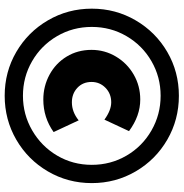

<svg xmlns="http://www.w3.org/2000/svg" viewBox="-2 -760 784 820"><g transform="rotate(90 390.0 -350.0)"><path d="M17 -350Q17 -452 67 -537.5Q117 -623 202 -672.5Q287 -722 389 -722Q491 -722 576.5 -672.5Q662 -623 712 -537.5Q762 -452 762 -350Q762 -248 712 -162.5Q662 -77 576.5 -27.5Q491 22 389 22Q287 22 202 -27.5Q117 -77 67 -162.5Q17 -248 17 -350ZM193 -349Q193 -405 221.5 -453Q250 -501 298.5 -529Q347 -557 405 -557Q475 -557 540 -509L491 -404Q451 -433 417 -433Q380 -433 355 -408.5Q330 -384 330 -349Q330 -312 355 -288.5Q380 -265 417 -265Q458 -265 494 -294L544 -187Q482 -143 405 -143Q348 -143 299 -169.5Q250 -196 221.5 -243Q193 -290 193 -349ZM684 -350Q684 -431 644.5 -498.5Q605 -566 537 -605Q469 -644 389 -644Q309 -644 241.5 -605Q174 -566 134.5 -498.5Q95 -431 95 -350Q95 -269 134.5 -201.5Q174 -134 241.5 -95Q309 -56 389 -56Q469 -56 537 -95.5Q605 -135 644.5 -202Q684 -269 684 -350Z"/></g></svg>

Font: Lexend Exa HM Xlight
Style: Bold
Weight: 700
Designer: Bonnie Shaver-Troup, Thomas Jockin, Octavio Pardo
Foundry: Lexend
Version: Version 1.091